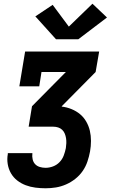

<svg xmlns="http://www.w3.org/2000/svg" viewBox="-20 -797 640 1032"><path d="M225 215Q198 215 170.5 211.5Q143 208 118 198.5Q93 189 72.5 173Q52 157 39 134.5Q26 112 21.5 85Q17 58 22 31Q22 29 22 28Q22 27 22 26H154Q154 26 154 26.5Q154 27 154 28Q152 44 155.5 59.5Q159 75 169 85.5Q179 96 194 100.5Q209 105 225 105Q245 105 265 97.5Q285 90 300 74.5Q315 59 322.5 39Q330 19 334 -1Q336 -14 336.5 -27.5Q337 -41 335 -54Q333 -67 328 -79Q323 -91 314 -99.5Q305 -108 292.5 -112Q280 -116 267 -116H134L152 -226L334 -410H203L191 -333H84L115 -520H513L494 -410L312 -226V-224Q339 -221 364.5 -210.5Q390 -200 410 -183.5Q430 -167 443.5 -143.5Q457 -120 463 -94Q469 -68 469 -39.5Q469 -11 464 17Q459 44 450 71Q441 98 424.5 122Q408 146 384.5 164.5Q361 183 334.5 194.5Q308 206 280.5 210.5Q253 215 225 215ZM281 -586 170 -709 263 -771 350 -654 477 -777 555 -703 401 -586Z"/></svg>

Font: Iosevka Etoile XBdObl
Style: Regular
Weight: 800
Italic angle: -9°
Designer: Belleve Invis
Foundry: Belleve Invis
Version: Version 15.5.2; ttfautohint (v1.8.4)